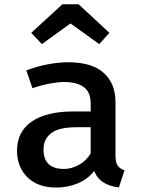

<svg xmlns="http://www.w3.org/2000/svg" viewBox="-20 -839 655 873"><path d="M505.1 -132.8Q505.1 -100.5 514.9 -86.2Q524.6 -71.8 546.2 -64.6L520.5 13.3Q480.5 8.7 451.5 -8.7Q422.6 -26.2 408.2 -61.5Q378.5 -23.6 332.8 -4.9Q287.2 13.8 235.4 13.8Q152.8 13.8 105.1 -32.6Q57.4 -79 57.4 -154.4Q57.4 -240 124.1 -286.2Q190.8 -332.3 314.9 -332.3H392.3V-367.7Q392.3 -420.5 360.5 -443.3Q328.7 -466.2 271.8 -466.2Q245.1 -466.2 207.2 -459.2Q169.2 -452.3 127.7 -437.9L99.5 -519Q150.3 -537.9 199 -546.9Q247.7 -555.9 289.2 -555.9Q397.9 -555.9 451.5 -507.7Q505.1 -459.5 505.1 -374.4ZM270.3 -70.8Q305.1 -70.8 338.5 -89.2Q371.8 -107.7 392.3 -141V-260.5H328.7Q247.7 -260.5 212.8 -233.6Q177.9 -206.7 177.9 -159.5Q177.9 -70.8 270.3 -70.8ZM170.3 -638.5 122.1 -689.7 263.6 -819.5H337.4L477.4 -689.7L431.3 -638.5L300.5 -732.3Z"/></svg>

Font: Fira Code Medium
Style: Regular
Weight: 500
Designer: Carrois Corporate, Edenspiekermann AG, Nikita Prokopov
Foundry: Carrois Corporate, Edenspiekermann AG, Nikita Prokopov
Version: Version 6.002